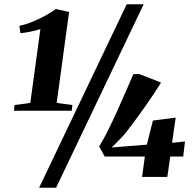

<svg xmlns="http://www.w3.org/2000/svg" viewBox="-20 -835 910 906"><path d="M49 -339.5 123 -349.5 170.5 -697.5Q161 -694.5 144 -690.2Q127 -686 108.5 -682.8Q90 -679.5 76.5 -678.5L71.5 -713Q94.5 -718 119 -727Q143.5 -736 166.8 -747.2Q190 -758.5 210 -770.5Q230 -782.5 243.5 -792.5L306 -778.5L247.5 -349.5L321.5 -339.5L318.5 -312.5H45.5ZM578 -815H658L244.5 51H164.5ZM650.5 0 663.5 -96.5H474L448 -144Q467.5 -175 490 -220.5Q512.5 -266 535.2 -316Q558 -366 577.2 -411Q596.5 -456 609.5 -485.5H637.5L740 -445.5Q726.5 -423.5 706.8 -393.5Q687 -363.5 664.2 -331.5Q641.5 -299.5 619.5 -269.5Q597.5 -239.5 579.5 -216.5Q561.5 -193.5 550.5 -183Q541.5 -174 528 -160.2Q514.5 -146.5 507 -139L673 -152.5L701.5 -266L809 -280L792 -161L853 -167.5L844.5 -96.5H783.5L769.5 0Z"/></svg>

Font: Merriweather 96pt Black
Style: Italic
Weight: 900
Italic angle: -7.8°
Version: Version 2.101